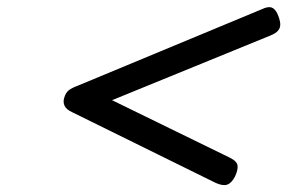

<svg xmlns="http://www.w3.org/2000/svg" viewBox="-20 -725 823 550"><path d="M598 -201 188 -403Q170 -411 165 -422Q160 -433 164 -445Q168 -459 176.5 -466Q185 -473 204 -480L731 -699Q748 -707 758 -703.5Q768 -700 775 -685Q786 -660 781.5 -646Q777 -632 754 -623L301 -438L639 -273Q659 -263 660.5 -250.5Q662 -238 653 -219Q643 -200 630.5 -196Q618 -192 598 -201Z"/></svg>

Font: Playwrite BE VLG
Style: Regular
Weight: 400
Designer: Veronika Burian, José Scaglione
Foundry: TypeTogether
Version: Version 1.002